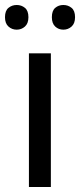

<svg xmlns="http://www.w3.org/2000/svg" viewBox="-31 -750 321 770"><path d="M173 0H85V-536H173ZM-11 -681Q-11 -707 3 -718.5Q17 -730 36 -730Q55 -730 69 -718.5Q83 -707 83 -681Q83 -656 69 -643.5Q55 -631 36 -631Q17 -631 3 -643.5Q-11 -656 -11 -681ZM177 -681Q177 -707 190.5 -718.5Q204 -730 223 -730Q242 -730 256 -718.5Q270 -707 270 -681Q270 -656 256 -643.5Q242 -631 223 -631Q204 -631 190.5 -643.5Q177 -656 177 -681Z"/></svg>

Font: Noto Sans Elymaic
Style: Regular
Weight: 400
Designer: Morgane Pierson
Foundry: Google LLC
Version: Version 1.002; ttfautohint (v1.8.4.7-5d5b)